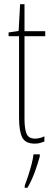

<svg xmlns="http://www.w3.org/2000/svg" viewBox="-20 -676 249 917"><path d="M147 -14Q160 -14 172.5 -17.5Q185 -21 192 -25V0Q182 4 171 7Q160 10 146 10Q100 10 85.5 -21Q71 -52 71 -112V-503H21V-521L69 -528L76 -656H97V-527H196V-503H97V-108Q97 -60 107 -37Q117 -14 147 -14ZM170 71Q161 105 146 146Q131 187 111 221H98V211Q105 193 114 165.5Q123 138 130.5 109.5Q138 81 140 61H170Z"/></svg>

Font: Noto Sans Telugu ExtraCondensed Thin
Style: Regular
Weight: 100
Width: 2
Designer: Jelle Bosma - Monotype Design Team
Foundry: Monotype Imaging Inc.
Version: Version 2.005; ttfautohint (v1.8.4.7-5d5b)